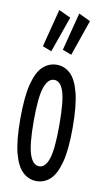

<svg xmlns="http://www.w3.org/2000/svg" viewBox="-82 -730 414 777"><g transform="rotate(10 125.0 -341.0)"><path d="M126 8Q94 8 69.5 -14.5Q45 -37 31.5 -88.5Q18 -140 18 -229Q18 -320 31.5 -372.5Q45 -425 69.5 -447.5Q94 -470 126 -470Q158 -470 182 -447.5Q206 -425 219.5 -372.5Q233 -320 233 -229Q233 -140 219.5 -88.5Q206 -37 182 -14.5Q158 8 126 8ZM126 -53Q152 -53 165 -93Q178 -133 178 -230Q178 -330 165 -369Q152 -408 126 -408Q101 -408 87 -369Q73 -330 73 -230Q73 -133 86.5 -93Q100 -53 126 -53ZM176 -520 139 -534 179 -690 227 -667ZM94 -520 57 -534 97 -690 146 -667Z"/></g></svg>

Font: Inconsolata UltraCondensed Medium
Style: Regular
Weight: 500
Width: 1
Monospace: yes
Designer: Raph Levien, Cyreal, Brenton Simpson
Foundry: Raph Levien, Cyreal, Google
Version: Version 3.001; ttfautohint (v1.8.2.53-6de2)